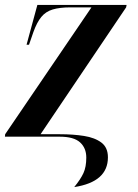

<svg xmlns="http://www.w3.org/2000/svg" viewBox="-42 -556 561 781"><path d="M260 205Q286 173 297.5 148Q309 123 309 85Q309 46 283.5 23Q258 0 201 0H-22L-21 -10L330 -526H244Q201 -526 172.5 -517.5Q144 -509 126 -487Q108 -465 94 -426L76 -374H66L110 -536H473L471 -526L123 -10H201Q256 -10 300 -3Q344 4 370.5 24Q397 44 397 84Q397 184 260 205Z"/></svg>

Font: Noto Serif Display ExtraCondensed
Style: Bold Italic
Weight: 700
Width: 2
Italic angle: -12°
Designer: Monotype Design Team
Foundry: Monotype Imaging Inc.
Version: Version 2.009